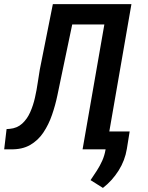

<svg xmlns="http://www.w3.org/2000/svg" viewBox="-41 -731 725 940"><path d="M512.7 -710.9 495.1 -611.3H223.1L240.7 -710.9ZM602.5 -710.9 479 0H363.3L487.3 -710.9ZM217.8 -710.9H333.5L259.3 -356.9Q250.5 -314.5 240.2 -265.1Q230 -215.8 213.6 -168.5Q197.3 -121.1 171.4 -82.3Q145.5 -43.5 106.2 -21Q66.9 1.5 10.7 0H-20.5L-8.8 -99.1L6.3 -100.1Q43 -103.5 67.4 -125.7Q91.8 -147.9 106.7 -181.4Q121.6 -214.8 130.1 -252.7Q138.7 -290.5 143.8 -326.7Q148.9 -362.8 153.8 -390.1ZM593.8 -87.4 580.1 -2.4Q570.8 54.7 539.6 104.2Q508.3 153.8 462.9 189L402.3 150.9Q418.5 127.4 433.3 104.2Q448.2 81.1 459.5 55.9Q470.7 30.8 475.6 2.4L491.2 -87.4Z"/></svg>

Font: Roboto Condensed Medium
Style: Italic
Weight: 500
Italic angle: -12°
Designer: Christian Robertson
Foundry: Google
Version: Version 3.0; 2020